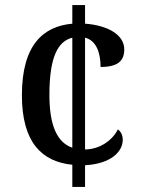

<svg xmlns="http://www.w3.org/2000/svg" viewBox="-20 -734 559 754"><path d="M264 -87V0H314V-85C417 -91 462 -139 462 -185C462 -203 455 -217 443 -226C422 -184 374 -148 314 -147V-586C358 -575 375 -527 375 -471C444 -471 468 -496 468 -540C468 -599 400 -635 314 -641V-714H264V-641C151 -631 66 -559 66 -360C66 -174 145 -99 264 -87ZM264 -586V-154C202 -175 174 -246 174 -361C174 -514 209 -572 264 -586Z"/></svg>

Font: Noto Serif SemiCondensed Medium
Style: Regular
Weight: 500
Width: 4
Designer: Monotype Design Team
Foundry: Monotype Imaging Inc.
Version: Version 2.014